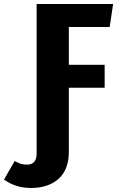

<svg xmlns="http://www.w3.org/2000/svg" viewBox="-127 -713 588 954"><path d="M215 -579V-391H393V-277H215V41Q215 130 164 175.5Q113 221 27 221Q-50 221 -107 179L-54 87Q-36 97 -23 101Q-10 105 7 105Q55 105 55 50V-693H435L418 -579Z"/></svg>

Font: Fira Sans Condensed
Style: Bold
Weight: 700
Width: 3
Designer: bBox Type GmbH & Carrois Corporate GbR & Edenspiekermann AG
Foundry: bBox Type GmbH & Carrois Corporate GbR & Edenspiekermann AG
Version: Version 4.301